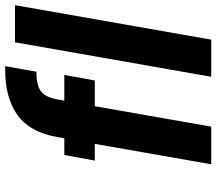

<svg xmlns="http://www.w3.org/2000/svg" viewBox="-66 -750 817 724"><g transform="rotate(-90 342.0 -388.5)"><path d="M400 -439H303L226 0H84L161 -439H98L119 -554H182L187 -582Q205 -684 269.5 -730.5Q334 -777 441 -777Q447 -777 454 -777L433 -659Q430 -659 428 -659Q381 -659 358.5 -641.5Q336 -624 328 -577L324 -554H421ZM684 -740 554 0H414L544 -740Z"/></g></svg>

Font: Fz Poppins SemBd
Style: Italic
Weight: 600
Italic angle: -10°
Designer: Ninad Kale (Devanagari), Jonny Pinhorn (Latin)
Foundry: Indian Type Foundry
Version: Vit hóa bi Vntype.Com & FontZin.Com